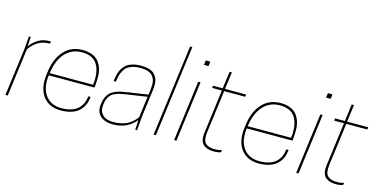

<svg xmlns="http://www.w3.org/2000/svg" viewBox="-76 -1209 3229 1624"><g transform="rotate(15 1538.0 -397.0)"><path d="M261.2 -536.1 275.9 -535.2 272.9 -516.1H264.2Q232.9 -516.1 204.8 -506.8Q176.8 -497.6 156 -481.9Q135.3 -466.3 121.1 -450.9Q106.9 -435.5 96.2 -418.9L41 0H21L75.2 -412.1L85 -529.8H101.1L96.2 -443.8Q119.6 -481.4 162.8 -508.8Q206.1 -536.1 261.2 -536.1Z M731.9 -254.9H332Q317.9 -143.6 365.7 -78.9Q413.6 -14.2 505.9 -14.2Q555.7 -14.2 593.3 -26.6Q630.9 -39.1 652.8 -61.3Q674.8 -83.5 686.5 -110.4Q698.2 -137.2 701.2 -169.9H721.2L718.8 -153.8Q715.3 -123 702.4 -96.2Q689.5 -69.3 665.5 -45.7Q641.6 -22 600.6 -8.1Q559.6 5.9 505.9 5.9Q404.3 5.9 350.8 -63.5Q297.4 -132.8 312 -252.9L314.9 -276.9Q330.1 -399.4 392.8 -467.8Q455.6 -536.1 555.2 -536.1Q601.1 -536.1 635.5 -523.2Q669.9 -510.3 690.9 -486.8Q711.9 -463.4 724.1 -430.4Q736.3 -397.5 737.5 -357.2Q738.8 -316.9 733.9 -271ZM555.2 -516.1Q464.4 -516.1 407 -452.1Q349.6 -388.2 335 -274.9H714.8Q729 -386.2 690.2 -451.2Q651.4 -516.1 555.2 -516.1Z M820.8 -127.9 822.8 -144Q826.7 -175.8 839.1 -199.7Q851.6 -223.6 866.9 -238Q882.3 -252.4 907.2 -262.9Q932.1 -273.4 953.1 -278.3Q974.1 -283.2 1005.9 -288.1L1189.9 -315.9L1194.8 -354Q1197.8 -380.9 1198.2 -405Q1198.7 -429.2 1191.2 -449.5Q1183.6 -469.7 1169.7 -484.6Q1155.8 -499.5 1129.4 -507.8Q1103 -516.1 1065.9 -516.1Q1027.8 -516.1 999.3 -507.6Q970.7 -499 952.9 -485.4Q935.1 -471.7 922.9 -449.5Q910.6 -427.2 904.5 -404.3Q898.4 -381.3 894.5 -350.1H874.5L877 -366.2Q880.9 -395 887.2 -417.7Q893.6 -440.4 907.5 -463.4Q921.4 -486.3 941.2 -501.7Q960.9 -517.1 992.9 -526.6Q1024.9 -536.1 1065.9 -536.1Q1106.4 -536.1 1135.7 -527.3Q1165 -518.6 1181.9 -502.7Q1198.7 -486.8 1208.3 -465.1Q1217.8 -443.4 1218.3 -417.7Q1218.8 -392.1 1215.8 -363.8L1183.6 -118.2L1173.8 0H1157.7L1162.6 -85.9Q1088.9 5.9 960.9 5.9Q893.6 5.9 853.3 -28.8Q813 -63.5 820.8 -127.9ZM960.9 -14.2Q996.6 -14.2 1028.1 -21.5Q1059.6 -28.8 1079.1 -38.3Q1098.6 -47.9 1117.4 -63.5Q1136.2 -79.1 1144 -88.1Q1151.9 -97.2 1162.6 -110.8L1186.5 -295.9L995.6 -267.1Q968.8 -262.7 951.2 -258.5Q933.6 -254.4 912.8 -245.6Q892.1 -236.8 879.4 -224.6Q866.7 -212.4 856.4 -191.9Q846.2 -171.4 842.8 -144L840.8 -127.9Q835 -77.6 866.2 -45.9Q897.5 -14.2 960.9 -14.2Z M1318.4 0 1423.8 -799.8H1443.4L1338.4 0Z M1498 0 1567.4 -529.8H1587.4L1518.1 0ZM1622.1 -720.2 1617.2 -680.2H1577.1L1582.5 -720.2Z M1801.8 -529.8H1986.8L1983.9 -509.8H1799.8L1751 -137.2Q1741.7 -67.9 1766.8 -41Q1792 -14.2 1847.2 -14.2Q1889.2 -14.2 1911.1 -23.9L1908.2 -3.9Q1883.8 5.9 1847.2 5.9Q1817.4 5.9 1795.2 -0.5Q1772.9 -6.8 1755.6 -21.2Q1738.3 -35.6 1731.4 -63Q1724.6 -90.3 1730 -128.9L1779.8 -509.8H1693.8L1696.8 -529.8H1781.7L1801.8 -680.2H1821.8Z M2465.8 -254.9H2065.9Q2051.8 -143.6 2099.6 -78.9Q2147.5 -14.2 2239.7 -14.2Q2289.6 -14.2 2327.1 -26.6Q2364.7 -39.1 2386.7 -61.3Q2408.7 -83.5 2420.4 -110.4Q2432.1 -137.2 2435.1 -169.9H2455.1L2452.6 -153.8Q2449.2 -123 2436.3 -96.2Q2423.3 -69.3 2399.4 -45.7Q2375.5 -22 2334.5 -8.1Q2293.5 5.9 2239.7 5.9Q2138.2 5.9 2084.7 -63.5Q2031.2 -132.8 2045.9 -252.9L2048.8 -276.9Q2064 -399.4 2126.7 -467.8Q2189.5 -536.1 2289.1 -536.1Q2335 -536.1 2369.4 -523.2Q2403.8 -510.3 2424.8 -486.8Q2445.8 -463.4 2458 -430.4Q2470.2 -397.5 2471.4 -357.2Q2472.7 -316.9 2467.8 -271ZM2289.1 -516.1Q2198.2 -516.1 2140.9 -452.1Q2083.5 -388.2 2068.8 -274.9H2448.7Q2462.9 -386.2 2424.1 -451.2Q2385.3 -516.1 2289.1 -516.1Z M2567.4 0 2636.7 -529.8H2656.7L2587.4 0ZM2691.4 -720.2 2686.5 -680.2H2646.5L2651.9 -720.2Z M2871.1 -529.8H3056.2L3053.2 -509.8H2869.1L2820.3 -137.2Q2811 -67.9 2836.2 -41Q2861.3 -14.2 2916.5 -14.2Q2958.5 -14.2 2980.5 -23.9L2977.5 -3.9Q2953.1 5.9 2916.5 5.9Q2886.7 5.9 2864.5 -0.5Q2842.3 -6.8 2825 -21.2Q2807.6 -35.6 2800.8 -63Q2793.9 -90.3 2799.3 -128.9L2849.1 -509.8H2763.2L2766.1 -529.8H2851.1L2871.1 -680.2H2891.1Z"/></g></svg>

Font: Cooper Hewitt
Style: Thin Italic
Weight: 702
Designer: Village Type and Design LLC
Foundry: Cooper Hewitt Smithsonian Design Museum
Version: 1.000